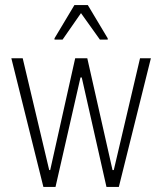

<svg xmlns="http://www.w3.org/2000/svg" viewBox="-20 -741 643 761"><path d="M152 0 25 -510H70L175 -67H179L278 -510H326L426 -67H431L535 -510H578L451 0H402L304 -434H299L200 0ZM196 -584V-589L275 -721H328L407 -589V-584H376L301 -689L228 -584Z"/></svg>

Font: Saira Condensed ExtraLight
Style: Regular
Weight: 250
Width: 3
Designer: Hector Gatti with collaboration of the Omnibus-Type team
Foundry: Omnibus-Type
Version: Version 1.101